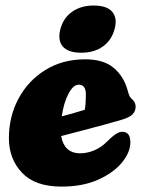

<svg xmlns="http://www.w3.org/2000/svg" viewBox="-20 -682 531 712"><path d="M463.5 -155Q463.5 -117.5 432.5 -79.5Q401.5 -41.5 344.2 -15.8Q287 10 208 10Q110 10 61.5 -41.5Q13 -93 13 -169.5Q13 -249.5 48.5 -316Q84 -382.5 147.8 -422.2Q211.5 -462 296 -462Q364.5 -462 401.8 -430.2Q439 -398.5 453 -348Q457.5 -331 460.8 -325Q464 -319 470.5 -313.5Q483 -302 483 -286Q483 -270.5 472 -258.5Q461 -246.5 430 -237.5Q402.5 -229.5 364.2 -219Q326 -208.5 284.8 -197.8Q243.5 -187 207 -177.5Q211.5 -147.5 229.2 -130.5Q247 -113.5 277.5 -113.5Q303 -113.5 329 -124.2Q355 -135 377.5 -157.5Q399.5 -179.5 414.2 -187.8Q429 -196 443 -192Q455 -188.5 459.2 -177.8Q463.5 -167 463.5 -155ZM272 -368Q251.5 -368 233.8 -334Q216 -300 209 -250.5Q232 -256.5 254.5 -263Q277 -269.5 294.5 -275Q296.5 -287 297.5 -301.2Q298.5 -315.5 298.5 -331Q298.5 -368 272 -368ZM281 -486.5Q233.5 -486.5 213.2 -509.2Q193 -532 204 -574.5Q215 -615.5 247.5 -638.5Q280 -661.5 327.5 -661.5Q376 -661.5 396 -638.5Q416 -615.5 405 -574.5Q394 -533 361.8 -509.8Q329.5 -486.5 281 -486.5Z"/></svg>

Font: Fraunces 144pt S100 Black
Style: Italic
Weight: 900
Italic angle: -16°
Version: Version 1.000; ttfautohint (v1.8.3)